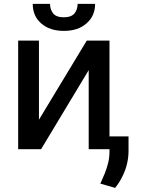

<svg xmlns="http://www.w3.org/2000/svg" viewBox="-20 -750 712 965"><path d="M175.8 -148.4Q235.4 -248 416 -545.9Q444.3 -545.9 530.3 -545.9Q530.3 -409.2 530.3 0Q503.9 0 425.8 0Q425.8 -99.6 425.8 -397.5Q366.2 -297.9 186.5 0Q158.2 0 71.3 0Q71.3 -136.7 71.3 -545.9Q97.7 -545.9 175.8 -545.9Q175.8 -446.3 175.8 -148.4ZM370.1 -730.5Q392.6 -730.5 458 -730.5Q458 -669.9 415 -632.8Q373 -594.7 300.8 -594.7Q229.5 -594.7 186.5 -632.8Q144.5 -669.9 144.5 -730.5Q173.8 -730.5 231.4 -730.5Q231.4 -703.1 247.1 -682.6Q262.7 -663.1 300.8 -663.1Q337.9 -663.1 354.5 -682.6Q370.1 -703.1 370.1 -730.5ZM626 -64.5Q626 -46.9 626 7.8Q626 42 618.2 74.2Q610.4 107.4 594.7 137.7Q580.1 168 558.6 194.3Q534.2 187.5 484.4 172.9Q496.1 146.5 506.8 121.1Q516.6 95.7 523.4 69.3Q530.3 42 530.3 11.7Q530.3 -13.7 530.3 -64.5Q553.7 -64.5 626 -64.5Z"/></svg>

Font: DeepSea
Style: Medium
Weight: 500
Designer: Stem
Version: Version 3.019;git-0a5106e0b